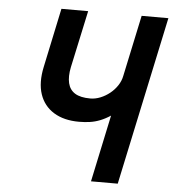

<svg xmlns="http://www.w3.org/2000/svg" viewBox="-51 -747 718 794"><g transform="rotate(5 308.0 -350.0)"><path d="M616 -700H505L451 -446Q447 -425 434.5 -406Q422 -387 404 -372.5Q386 -358 365 -349.5Q344 -341 323 -341Q282 -341 259.5 -355Q237 -369 230.5 -396.5Q224 -424 232 -463L283 -700H172L120 -454Q106 -388 122 -340.5Q138 -293 180 -267Q222 -241 285 -241Q308 -241 329.5 -244Q351 -247 372.5 -255.5Q394 -264 415 -278L356 0H467Z"/></g></svg>

Font: Advent Pro
Style: Bold Italic
Weight: 700
Italic angle: -12°
Designer: VivaRado, Andreas Kalpakidis
Foundry: VivaRado, Andreas Kalpakidis
Version: Version 3.000